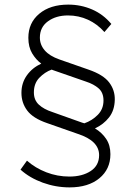

<svg xmlns="http://www.w3.org/2000/svg" viewBox="-20 -726 583 833"><path d="M282 87Q222 87 165.5 66.5Q109 46 69 10L97 -29Q133 3 181 21.5Q229 40 281 40Q337 40 373.5 16Q410 -8 410 -53Q410 -115 318 -145L184 -192Q123 -213 98 -246.5Q73 -280 73 -323Q73 -366 96.5 -399Q120 -432 159 -450Q136 -467 119.5 -494.5Q103 -522 103 -562Q103 -627 150.5 -666.5Q198 -706 276 -706Q331 -706 379.5 -685Q428 -664 463 -622L433 -587Q402 -622 361.5 -640.5Q321 -659 275 -659Q223 -659 188 -633.5Q153 -608 153 -563Q153 -532 174 -507.5Q195 -483 238 -468L364 -424Q428 -402 453.5 -368.5Q479 -335 478 -293Q477 -247 453 -216.5Q429 -186 392 -169Q422 -151 440.5 -123.5Q459 -96 459 -57Q459 8 411 47.5Q363 87 282 87ZM336 -194Q341 -192 346 -191Q380 -203 404.5 -228Q429 -253 429 -290Q429 -324 408 -342.5Q387 -361 353 -372L212 -421Q208 -423 204 -424Q174 -413 150.5 -388.5Q127 -364 127 -325Q127 -292 148.5 -272Q170 -252 207 -240Z"/></svg>

Font: Readex Pro ExtraLight
Style: Regular
Weight: 200
Designer: Bonnie Shaver-Troup, Thomas Jockin
Foundry: Lexend
Version: Version 1.203; ttfautohint (v1.8.3)